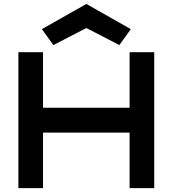

<svg xmlns="http://www.w3.org/2000/svg" viewBox="-20 -969 889 989"><path d="M201.7 -414.1H647.5V-700.2H774.4V0H647.5V-286.1H201.7V0H74.7V-700.2H201.7ZM594.7 -736.8 424.8 -824.7 254.9 -736.8 195.8 -818.8 424.8 -948.7 653.8 -818.8Z"/></svg>

Font: Audiowide
Style: Regular
Weight: 400
Designer: Astigmatic (AOETI)
Foundry: Astigmatic (AOETI)
Version: Version 1.002